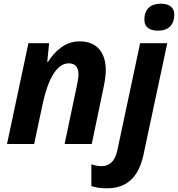

<svg xmlns="http://www.w3.org/2000/svg" viewBox="-20 -780 964 1040"><path d="M165 0 213 -226C239 -342 284 -437 352 -437C387 -437 405 -417 405 -377C405 -362 402 -342 397 -319L330 0H477L542 -311C549 -346 553 -375 553 -399C553 -493 507 -556 412 -556C334 -556 281 -507 240 -445H236L246 -546H134L18 0ZM560 240C684 240 735 159 757 59L886 -546H739L615 37C603 94 571 120 531 120C514 120 495 117 475 110V228C498 236 526 240 560 240ZM836 -614C896 -614 924 -649 924 -701C924 -745 890 -760 851 -760C795 -760 762 -730 762 -674C762 -630 793 -614 836 -614Z"/></svg>

Font: BC Sans
Style: Bold Italic
Weight: 700
Italic angle: -12°
Designer: Monotype Design Team
Province of B.C.
Foundry: Monotype Imaging Inc.
Version: Version 2.000;GOOG;noto-source:20170915:90ef993387c0